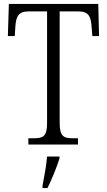

<svg xmlns="http://www.w3.org/2000/svg" viewBox="-20 -734 544 975"><path d="M124 0H376V-32H348C303 -32 283 -42 283 -111V-676H379C431 -676 442 -648 445 -599L449 -551H483L479 -714H25L20 -551H55L58 -599C61 -648 73 -676 124 -676H219V-108C219 -41 198 -32 153 -32H124ZM196 208V221H221C242 180 269 113 282 71V61H219C215 110 205 161 196 208Z"/></svg>

Font: Noto Serif Sinhala Condensed Light
Style: Regular
Weight: 300
Width: 3
Designer: Jelle Bosma - Monotype Design Team
Foundry: Monotype Imaging Inc.
Version: Version 2.007